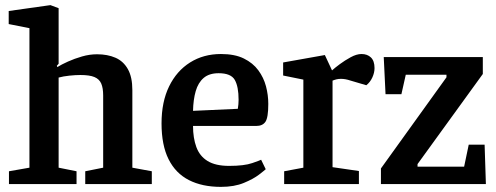

<svg xmlns="http://www.w3.org/2000/svg" viewBox="-20 -719 1938 750"><path d="M15 0V-50L95 -64V-609L14 -625V-676L177 -699L209 -687V-470L202 -462L204 -457Q220 -467 245.5 -478.5Q271 -490 300.5 -498.5Q330 -507 359 -507Q400 -507 431 -493.5Q462 -480 479.5 -449Q497 -418 497 -367V-64L573 -50V0H313V-50L383 -64V-346Q383 -375 375.5 -392.5Q368 -410 349 -418Q330 -426 294 -426Q275 -426 251 -423.5Q227 -421 209 -416V-64L279 -50V0Z M843 11Q770 11 718 -15.5Q666 -42 638.5 -97Q611 -152 611 -237Q611 -321 640.5 -381.5Q670 -442 722.5 -475Q775 -508 843 -508Q897 -508 932.5 -490.5Q968 -473 989 -444.5Q1010 -416 1019 -382Q1028 -348 1028 -313Q1028 -260 1017 -243.5Q1006 -227 981 -227H734Q734 -180 747 -144.5Q760 -109 791 -90Q822 -71 875 -71Q934 -71 965.5 -82Q997 -93 1000 -95L1018 -58Q1014 -54 992 -37Q970 -20 932.5 -4.5Q895 11 843 11ZM734 -286 909 -294Q912 -312 912 -329Q912 -381 897 -407Q882 -433 834 -433Q797 -433 775.5 -414.5Q754 -396 744.5 -363Q735 -330 734 -286Z M1090 0V-50L1165 -64V-408L1086 -424V-475L1249 -504L1277 -444Q1288 -454 1307.5 -468.5Q1327 -483 1350 -495.5Q1373 -508 1392 -508Q1415 -508 1429 -494.5Q1443 -481 1443 -453Q1443 -435 1434.5 -416.5Q1426 -398 1411 -386L1350 -404Q1338 -408 1329 -409.5Q1320 -411 1312 -411Q1302 -411 1294 -409Q1286 -407 1279 -404V-66L1382 -51V0Z M1468 0V-61L1724 -417V-427H1565L1548 -351H1486L1479 -496H1866V-430L1611 -78V-68H1793L1811 -154H1873L1878 0Z"/></svg>

Font: Faustina Light SemiBold
Style: Regular
Weight: 600
Version: Version 1.200